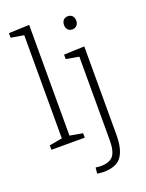

<svg xmlns="http://www.w3.org/2000/svg" viewBox="-182 -855 898 1180"><g transform="rotate(-20 267.5 -265.0)"><path d="M163 -768V-44L247 -29V0H29V-29L113 -44V-719L29 -733V-763ZM302 -523 436 -528V51Q436 144 402.5 191Q369 238 283 238Q273 238 243 234L247 195Q265 198 281 198Q338 198 362 168.5Q386 139 386 68V-479L302 -494ZM364 -693Q364 -714 375 -725.5Q386 -737 404 -737Q422 -737 433 -725.5Q444 -714 444 -694Q444 -674 432.5 -662.5Q421 -651 403 -651Q386 -651 375 -662.5Q364 -674 364 -693Z"/></g></svg>

Font: Bitter Pro Light
Style: Regular
Weight: 300
Designer: Sol Matas, and Bitter project Authors
Foundry: Sol Matas
Version: Version 1.010